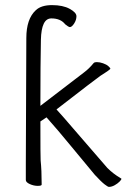

<svg xmlns="http://www.w3.org/2000/svg" viewBox="-20 -722 540 751"><path d="M181 -650Q161 -650 151 -629Q141 -608 140 -567Q138 -471 138 -318V-308L309 -439Q328 -453 346 -475Q349 -479 359.5 -479Q370 -479 383 -474.5Q396 -470 403.5 -463.5Q411 -457 412 -453Q406 -446 372 -425Q356 -414 201 -294Q231 -261 265 -221Q299 -181 400 -65Q423 -42 452 -25Q455 -23 455 -23Q455 -19 447.5 -11.5Q440 -4 428.5 2.5Q417 9 406 9Q402 9 389 -1Q376 -11 351 -38Q314 -82 259 -149Q204 -216 162 -263L138 -247V-244Q138 -103 139 -94Q143 -56 143 0Q143 5 127.5 5Q112 5 96.5 -2Q81 -9 81 -18V-81L83 -573Q83 -648 120 -682Q141 -702 183.5 -702Q226 -702 252.5 -687.5Q279 -673 279 -658.5Q279 -644 270 -630Q261 -616 253 -616Q247 -617 235 -627Q217 -650 181 -650Z"/></svg>

Font: Moon Stars Kai T HW Light
Style: Regular
Weight: 300
Designer: GuiWonder
Version: Version 1.101